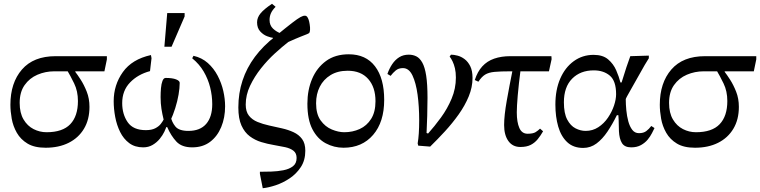

<svg xmlns="http://www.w3.org/2000/svg" viewBox="-20 -768 4018 1015"><path d="M221 13Q162 13 125.5 -9Q89 -31 69 -66Q49 -101 42 -140.5Q35 -180 35 -214Q35 -330 96 -400.5Q157 -471 274 -471H545V-454L532 -391H267Q220 -391 178 -373Q136 -355 110 -318Q84 -281 84 -224Q84 -171 104.5 -136.5Q125 -102 157.5 -85.5Q190 -69 226 -69Q311 -69 351.5 -111.5Q392 -154 392 -234Q392 -286 372 -327Q352 -368 334 -398L378 -401V-388Q389 -374 406.5 -347Q424 -320 438.5 -283.5Q453 -247 453 -203Q453 -136 424 -87.5Q395 -39 343 -13Q291 13 221 13Z M737 11Q693 11 663 -11.5Q633 -34 615 -70.5Q597 -107 589 -150Q581 -193 581 -233Q581 -319 629.5 -387Q678 -455 778 -477L781 -460L773 -392Q709 -375 667.5 -332Q626 -289 626 -223Q626 -164 655 -122Q684 -80 751 -80Q782 -80 801 -90Q820 -100 830 -113Q840 -126 845 -136Q838 -164 833.5 -192.5Q829 -221 829 -255Q829 -279 831 -302Q833 -325 839 -340.5Q845 -356 856 -356Q891 -356 910.5 -348.5Q930 -341 930 -330Q930 -303 924 -268Q918 -233 906.5 -196.5Q895 -160 880 -128L861 -104Q858 -91 849 -72Q840 -53 824.5 -34Q809 -15 787 -2Q765 11 737 11ZM996 11Q941 11 912.5 -19.5Q884 -50 864 -96H846L883 -151Q888 -123 907 -99.5Q926 -76 976 -76Q1038 -76 1070 -113Q1102 -150 1102 -217Q1102 -262 1091 -306Q1080 -350 1057 -389.5Q1034 -429 996 -460L1003 -473Q1047 -463 1078.5 -435Q1110 -407 1130.5 -368Q1151 -329 1160.5 -287Q1170 -245 1170 -206Q1170 -146 1149.5 -96.5Q1129 -47 1090.5 -18Q1052 11 996 11ZM887 -521H849L864 -699H956V-681Z M1369 227 1354 151V140Q1381 140 1414 139Q1447 138 1478 132Q1509 126 1528.5 111Q1548 96 1548 67Q1548 42 1531.5 29Q1515 16 1487.5 10Q1460 4 1427 -1.5Q1394 -7 1361 -17Q1328 -27 1300.5 -47.5Q1273 -68 1256.5 -104.5Q1240 -141 1240 -200Q1240 -275 1262 -342Q1284 -409 1327.5 -467.5Q1371 -526 1437 -577Q1493 -623 1523.5 -646.5Q1554 -670 1569 -678Q1584 -686 1593 -685Q1599 -685 1603.5 -679.5Q1608 -674 1611.5 -664Q1615 -654 1617 -640Q1620 -622 1619 -610Q1618 -598 1615 -594Q1612 -591 1602 -587Q1592 -583 1569 -574Q1546 -565 1504 -546Q1473 -522 1434 -486.5Q1395 -451 1360 -407Q1325 -363 1302 -314.5Q1279 -266 1279 -215Q1279 -178 1296 -156.5Q1313 -135 1341 -123.5Q1369 -112 1403 -104.5Q1437 -97 1470.5 -89.5Q1504 -82 1532 -69Q1560 -56 1577 -33Q1594 -10 1594 29Q1594 79 1570.5 115Q1547 151 1511 175Q1475 199 1437 211.5Q1399 224 1369 227ZM1468 -590 1423 -554V-568Q1412 -569 1392 -576.5Q1372 -584 1355.5 -602Q1339 -620 1339 -650Q1339 -675 1357.5 -697.5Q1376 -720 1418 -748L1437 -732Q1420 -715 1412.5 -698.5Q1405 -682 1405 -662Q1405 -634 1423.5 -616.5Q1442 -599 1468 -590Z M1796 13Q1746 13 1702 -10.5Q1658 -34 1631.5 -85Q1605 -136 1605 -220Q1605 -292 1630 -351Q1655 -410 1703.5 -445.5Q1752 -481 1824 -481Q1914 -481 1962.5 -417.5Q2011 -354 2011 -240Q2011 -123 1952.5 -55Q1894 13 1796 13ZM1800 -69Q1844 -69 1881.5 -86Q1919 -103 1942 -139.5Q1965 -176 1965 -233Q1965 -307 1926.5 -350.5Q1888 -394 1818 -394Q1765 -394 1727.5 -371Q1690 -348 1670.5 -309.5Q1651 -271 1651 -222Q1651 -165 1675 -131.5Q1699 -98 1734 -83.5Q1769 -69 1800 -69Z M2254 7 2191 2 2188 -10Q2192 -33 2194 -63.5Q2196 -94 2196 -132Q2196 -205 2187.5 -267.5Q2179 -330 2160.5 -369Q2142 -408 2110 -408Q2087 -408 2072 -395.5Q2057 -383 2045 -367L2028 -377Q2038 -406 2053.5 -429Q2069 -452 2090.5 -465.5Q2112 -479 2141 -479Q2163 -479 2181 -470Q2199 -461 2212.5 -437Q2226 -413 2233 -368Q2240 -323 2240 -251Q2240 -208 2238.5 -156Q2237 -104 2235 -65L2243 -62Q2277 -100 2311 -146.5Q2345 -193 2367.5 -246.5Q2390 -300 2390 -358Q2390 -386 2385 -407Q2380 -428 2372.5 -443.5Q2365 -459 2357 -469L2364 -479Q2379 -479 2398.5 -474Q2418 -469 2436 -455.5Q2454 -442 2466 -418Q2478 -394 2478 -356Q2478 -307 2458 -258.5Q2438 -210 2405 -163.5Q2372 -117 2332.5 -74Q2293 -31 2254 7Z M2731 9Q2690 9 2667.5 -22.5Q2645 -54 2645 -107Q2645 -157 2659 -236Q2673 -315 2691 -404L2733 -407Q2722 -322 2717 -263.5Q2712 -205 2712 -174Q2712 -122 2725.5 -91.5Q2739 -61 2769 -61Q2798 -61 2811.5 -69.5Q2825 -78 2835 -88L2851 -74Q2838 -51 2822.5 -32Q2807 -13 2785.5 -2Q2764 9 2731 9ZM2509 -336 2490 -345Q2504 -389 2529.5 -417Q2555 -445 2592.5 -458Q2630 -471 2677 -471H2895L2896 -455L2882 -391H2680Q2625 -391 2594 -388Q2563 -385 2544.5 -373.5Q2526 -362 2509 -336Z M3063 14Q3011 14 2978.5 -16.5Q2946 -47 2931 -99Q2916 -151 2916 -215Q2916 -293 2941.5 -352Q2967 -411 3013 -444.5Q3059 -478 3118 -478Q3167 -478 3195 -454Q3223 -430 3237.5 -396.5Q3252 -363 3260 -332H3266Q3281 -381 3291.5 -412.5Q3302 -444 3312 -471L3410 -474V-460L3388 -424Q3344 -345 3316 -296.5Q3288 -248 3288 -244Q3288 -217 3291 -185.5Q3294 -154 3301.5 -126.5Q3309 -99 3322.5 -81.5Q3336 -64 3358 -64Q3382 -64 3396.5 -75Q3411 -86 3423 -102L3440 -91Q3435 -81 3426.5 -64Q3418 -47 3404 -30Q3390 -13 3368.5 -1Q3347 11 3317 11Q3282 11 3268 -11.5Q3254 -34 3252 -74Q3251 -93 3251 -113.5Q3251 -134 3249 -159H3241Q3218 -112 3191.5 -72.5Q3165 -33 3133.5 -9.5Q3102 14 3063 14ZM3076 -76Q3113 -76 3143 -95.5Q3173 -115 3194 -146Q3215 -177 3226 -210Q3237 -243 3237 -270Q3237 -340 3204 -368Q3171 -396 3119 -396Q3048 -396 3004.5 -352Q2961 -308 2961 -227Q2961 -169 2978.5 -136Q2996 -103 3022.5 -89.5Q3049 -76 3076 -76Z M3654 13Q3595 13 3558.5 -9Q3522 -31 3502 -66Q3482 -101 3475 -140.5Q3468 -180 3468 -214Q3468 -330 3529 -400.5Q3590 -471 3707 -471H3978V-454L3965 -391H3700Q3653 -391 3611 -373Q3569 -355 3543 -318Q3517 -281 3517 -224Q3517 -171 3537.5 -136.5Q3558 -102 3590.5 -85.5Q3623 -69 3659 -69Q3744 -69 3784.5 -111.5Q3825 -154 3825 -234Q3825 -286 3805 -327Q3785 -368 3767 -398L3811 -401V-388Q3822 -374 3839.5 -347Q3857 -320 3871.5 -283.5Q3886 -247 3886 -203Q3886 -136 3857 -87.5Q3828 -39 3776 -13Q3724 13 3654 13Z"/></svg>

Font: STIX Two Text
Style: Regular
Weight: 400
Designer: Ross Mills, John Hudson & Paul Hanslow, Tiro Typeworks Ltd; with prior portions MicroPress Inc., and Coen Hoffman.
Foundry: Tiro Typeworks Ltd
Version: Version 2.13 b171